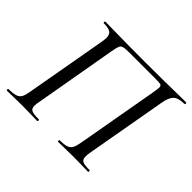

<svg xmlns="http://www.w3.org/2000/svg" viewBox="-143 -819 1013 1013"><g transform="rotate(45 363.5 -312.5)"><path d="M123 -2 57 -1Q41 0 12 0Q8 0 8 -6Q8 -12 12 -12Q46 -12 63.5 -18Q81 -24 89 -38.5Q97 -53 102 -83L182 -534Q186 -560 186 -568Q186 -593 171.5 -603Q157 -613 121 -613Q118 -613 118 -619Q118 -625 121 -625Q152 -625 180 -624Q298 -622 423 -622Q545 -622 695 -625H724Q727 -625 727 -619Q727 -613 724 -613Q677 -613 658.5 -594Q640 -575 633 -530L553 -79Q550 -61 550 -48Q550 -26 563.5 -19Q577 -12 616 -12Q619 -12 619 -6Q619 0 616 0Q586 0 570 -1L508 -2L438 -1Q422 0 394 0Q390 0 390 -6Q390 -12 394 -12Q427 -12 444 -18Q461 -24 469 -38.5Q477 -53 482 -83L563 -540Q568 -570 568 -579Q568 -594 558.5 -596.5Q549 -599 511 -599H332Q296 -599 283 -595.5Q270 -592 265 -580.5Q260 -569 254 -535L174 -79Q170 -62 170 -46Q170 -25 184 -18.5Q198 -12 236 -12Q241 -12 241 -6Q241 0 236 0Q207 0 190 -1Z"/></g></svg>

Font: CormorantInfant-MediumItalic
Style: Italic
Weight: 500
Italic angle: -10°
Designer: Christian Thalmann (Catharsis Fonts)
Foundry: Catharsis Fonts
Version: Version 3.303